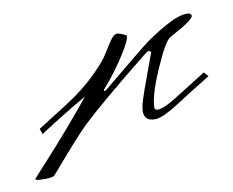

<svg xmlns="http://www.w3.org/2000/svg" viewBox="-73 -324 463 382"><g transform="rotate(-10 158.5 -132.5)"><path d="M338 -149 346 -140Q300 -112 279 -98Q242 -74 227 -74Q205 -74 205 -93Q205 -102 209.5 -116.5Q214 -131 225 -160.5Q236 -190 242 -207L239 -210Q235 -210 230 -206Q129 -125 91 -89Q70 -69 16 -6Q15 -5 12.5 -2Q10 1 9 2Q8 3 3 4Q-2 5 -9 5Q-29 5 -29 2Q-27 -1 -3.5 -26.5Q20 -52 48.5 -85Q77 -118 97 -143L68 -126Q22 -98 1 -84L-3 -95L60 -135Q94 -157 118.5 -181Q143 -205 152 -220Q161 -235 168 -245Q175 -255 181 -255Q187 -255 200 -248Q200 -238 184 -213Q168 -188 152 -168L136 -149Q136 -147 137 -147Q140 -147 144 -151Q148 -154 177.5 -178.5Q207 -203 229 -220.5Q251 -238 279.5 -254Q308 -270 325 -270Q334 -270 334 -264Q334 -256 285 -230Q274 -224 251.5 -172.5Q229 -121 229 -97Q229 -92 235 -92Q248 -92 276 -110Z"/></g></svg>

Font: Herr Von Muellerhoff
Style: Regular
Weight: 400
Designer: Alejandro Paul
Foundry: Alejandro Paul
Version: Version 1.000